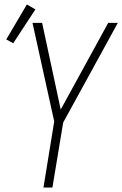

<svg xmlns="http://www.w3.org/2000/svg" viewBox="-20 -837 546 857"><path d="M174 0 222 -295 125 -735H168L251 -348L463 -735H506L262 -290L214 0ZM39 -644 8 -661 100 -817 138 -795Z"/></svg>

Font: Iosevka SS04 Extralight
Style: Italic
Weight: 200
Italic angle: -9°
Monospace: yes
Designer: Belleve Invis
Foundry: Belleve Invis
Version: Version 19.0.0; ttfautohint (v1.8.4)